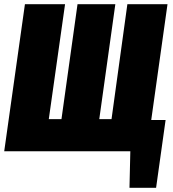

<svg xmlns="http://www.w3.org/2000/svg" viewBox="-30 -716 821 909"><path d="M763 -696 686 -148H754L709 173H583L587 0H-10L88 -696H278L201 -152H261L337 -696H516L440 -152H498L573 -696Z"/></svg>

Font: Fira Sans Extra Condensed Black
Style: Italic
Weight: 900
Width: 3
Italic angle: -8°
Designer: Carrois Corporate & Edenspiekermann AG
Foundry: Carrois Corporate GbR & Edenspiekermann AG
Version: Version 4.203